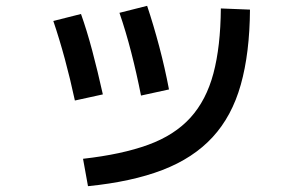

<svg xmlns="http://www.w3.org/2000/svg" viewBox="-20 -611 1040 659"><path d="M265 -66Q398 -81 488.5 -114Q579 -147 633.5 -207Q688 -267 712.5 -359Q737 -451 738 -582L838 -578Q837 -429 806.5 -320.5Q776 -212 709.5 -140Q643 -68 537.5 -27.5Q432 13 282 28ZM237 -266Q205 -415 163 -539L258 -563Q278 -507 296.5 -437.5Q315 -368 333 -287ZM464 -283Q449 -359 430.5 -431Q412 -503 390 -567L485 -591Q507 -525 526.5 -451.5Q546 -378 560 -304Z"/></svg>

Font: M PLUS 1 Code Medium
Style: Regular
Weight: 500
Designer: Coji Morishita
Foundry: UNDERFOREST DESIGN
Version: Version 1.002